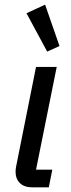

<svg xmlns="http://www.w3.org/2000/svg" viewBox="-20 -806 305 826"><path d="M120 0Q84 0 65.5 -18.5Q47 -37 47 -67Q47 -72 47.5 -77.5Q48 -83 49 -88L135 -518H224L135 -76H205L190 0ZM94 -749 174 -786 236 -608 183 -584Z"/></svg>

Font: IBM Plex Sans Text
Style: Italic
Weight: 450
Italic angle: -11°
Designer: Mike Abbink, Paul van der Laan, Pieter van Rosmalen
Foundry: Bold Monday
Version: Version 3.005